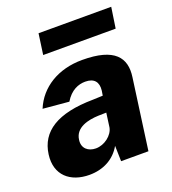

<svg xmlns="http://www.w3.org/2000/svg" viewBox="-133 -821 834 931"><g transform="rotate(-20 283.5 -355.0)"><path d="M547 -720H172L157 -613H531ZM170 10C240 10 300 -20 334 -80L336 0H477L527 -364C541 -461 494 -526 326 -526C201 -526 105 -466 65 -369L199 -357C229 -407 269 -422 304 -422C350 -422 370 -397 365 -354L361 -329L310 -327C125 -325 32 -264 17 -151C3 -47 72 10 170 10ZM243 -100C204 -100 173 -124 180 -168C188 -229 256 -243 307 -245L349 -246L339 -173C332 -135 288 -100 243 -100Z"/></g></svg>

Font: United Sans ExtraBold
Style: Italic
Weight: 800
Italic angle: -8°
Designer: Pablo Impallari, Rodrigo Fuenzalida (Modified by Dan O. Williams)
Version: Version 1.000;PS 001.000;hotconv 1.0.88;makeotf.lib2.5.64775